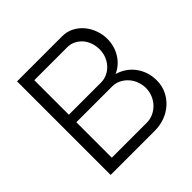

<svg xmlns="http://www.w3.org/2000/svg" viewBox="-182 -870 1030 1030"><g transform="rotate(-45 333.0 -355.0)"><path d="M623 -183Q623 -143 607 -109.5Q591 -76 564 -51.5Q537 -27 501 -13.5Q465 0 424 0H89V-710H431Q468 -710 498 -694Q528 -678 549 -652.5Q570 -627 581.5 -594.5Q593 -562 593 -529Q593 -475 566 -430.5Q539 -386 491 -364Q552 -346 587.5 -297Q623 -248 623 -183ZM553 -195Q553 -221 544 -245.5Q535 -270 518.5 -288.5Q502 -307 479.5 -318.5Q457 -330 431 -330H159V-61H424Q451 -61 474.5 -72Q498 -83 515.5 -101.5Q533 -120 543 -144.5Q553 -169 553 -195ZM159 -649V-387H403Q429 -387 451.5 -398Q474 -409 490 -427Q506 -445 515 -468.5Q524 -492 524 -518Q524 -545 515.5 -569Q507 -593 491.5 -610.5Q476 -628 455 -638.5Q434 -649 409 -649Z"/></g></svg>

Font: PTCRaleway
Style: Regular
Weight: 400
Designer: Matt McInerney, Pablo Impallari, Rodrigo Fuenzalida
Foundry: Matt McInerney, Pablo Impallari, Rodrigo Fuenzalida
Version: Version 3.000g; ttfautohint (v1.5) -l 8 -r 28 -G 28 -x 14 -D